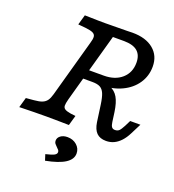

<svg xmlns="http://www.w3.org/2000/svg" viewBox="-145 -681 913 1009"><g transform="rotate(20 312.0 -176.0)"><path d="M182 -510.6 140.3 -514.5 156.4 -571Q186.2 -570.1 229.4 -569.3Q272.6 -568.5 305.1 -569.3H310Q352 -570 394.5 -570.2Q409 -571 423.5 -571Q498.1 -571 541 -535.6Q583.9 -500.2 583.9 -439.3Q583.9 -387 555.7 -345.1Q527.5 -303.2 477.3 -279.4Q427 -255.6 364.4 -255.6H254.1L268.6 -307.3H358Q420.9 -307.3 458.7 -340.7Q496.5 -374.2 496.5 -429.2Q496.5 -471.9 471.6 -493.2Q446.6 -514.5 395.1 -514.5H333.9L246.8 -201.6H165.3L233 -445.2Q240.3 -468.8 238.8 -481.8Q237.3 -494.7 224.3 -501Q211.3 -507.4 182 -510.6ZM408.5 -64.7 395.5 -158Q389.9 -198.2 381.1 -218.7Q372.3 -239.2 356.7 -247.4Q341.2 -255.6 313.4 -255.6L323.5 -277.6Q376 -277.6 406.5 -265.6Q437 -253.6 453.2 -225.4Q469.4 -197.3 476.6 -146.8L483.9 -93.5Q486.3 -75 492.4 -66.9Q498.4 -58.9 510.6 -58.9Q525 -58.9 533.5 -67Q542 -75.1 554.1 -98.4L570.2 -130.6H627.4L597.6 -71.8Q583.9 -44.4 566.6 -25.8Q549.4 -7.3 529.4 2Q509.4 11.3 485.9 11.3Q451.8 11.3 433.1 -7.3Q414.4 -25.9 408.5 -64.7ZM-2.5 0 13.6 -56.5 57.5 -60.4Q86.9 -62.8 103.2 -69.5Q119.4 -76.3 128.6 -89.2Q137.8 -102.2 144.3 -125.8L165.3 -201.6H246.8L225.9 -125.8Q219.4 -101.4 219.7 -89.3Q220 -77.1 229.9 -70.7Q239.7 -64.3 263.4 -60.4L290.8 -57.2L274.7 -0.7Q250.3 -1.6 226.6 -1.6Q189.9 -2.4 151.8 -2.4H150.1H151.2Q90.1 -2.4 -2.5 0ZM270.2 153.2Q270.2 146.8 266.6 142Q263 137.2 255 129.8Q245.3 120.3 241.2 114.6Q237.2 108.9 237.2 99.9Q237.2 83.5 252.1 72.4Q267 61.3 290.3 61.3Q321.6 61.3 342.8 80.1Q364 99 364 126.5Q364 159.1 328.7 181.9Q293.3 204.7 221 218.5L210.5 185.5Q244.4 177.4 257.3 170.6Q270.2 163.7 270.2 153.2Z"/></g></svg>

Font: Playfair Micro SmCond SmLight
Style: Italic
Weight: 360
Width: 4
Italic angle: -15.6°
Designer: Claus Eggers Sørensen
Foundry: Claus Eggers Sørensen
Version: Version 2.203;Glyphs 3.3 (3326)